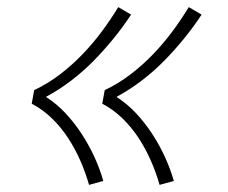

<svg xmlns="http://www.w3.org/2000/svg" viewBox="-20 -612 640 539"><path d="M428 -93Q418 -128 403.5 -161Q389 -194 369.5 -224Q350 -254 324.5 -279Q299 -304 267 -321L274 -359Q312 -377 345.5 -402.5Q379 -428 408.5 -458.5Q438 -489 463 -522.5Q488 -556 510 -592L546 -571Q523 -536 496.5 -503.5Q470 -471 440.5 -441Q411 -411 377.5 -385.5Q344 -360 307 -340Q338 -320 362.5 -293.5Q387 -267 407 -236.5Q427 -206 442.5 -172.5Q458 -139 468 -104ZM230 -93Q220 -128 205.5 -161Q191 -194 171.5 -224Q152 -254 126.5 -279Q101 -304 69 -321L76 -359Q114 -377 147.5 -402.5Q181 -428 210.5 -458.5Q240 -489 265 -522.5Q290 -556 312 -592L348 -571Q325 -536 298.5 -503.5Q272 -471 242.5 -441Q213 -411 179.5 -385.5Q146 -360 109 -340Q140 -320 164.5 -293.5Q189 -267 209 -236.5Q229 -206 244.5 -172.5Q260 -139 270 -104Z"/></svg>

Font: Iosevka Curly Slab XLtEx
Style: Italic
Weight: 200
Width: 7
Italic angle: -9°
Monospace: yes
Designer: Belleve Invis
Foundry: Belleve Invis
Version: Version 11.1.0; ttfautohint (v1.8.3)